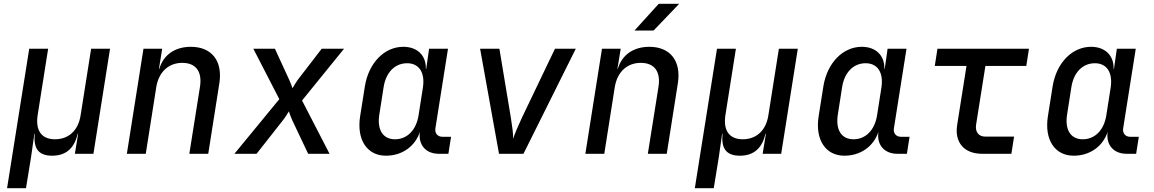

<svg xmlns="http://www.w3.org/2000/svg" viewBox="-20 -805 6040 1005"><path d="M17 180H116L142 21L160 -105H162C155 -34 176 10 253 10C330 10 370 -34 387 -105H389L372 0H469L556 -550H457L402 -202C390 -122 339 -76 268 -76C197 -76 165 -122 177 -202L232 -550H133Z M644 0H743L798 -349C811 -429 863 -476 934 -476C1004 -476 1039 -432 1027 -352L971 0H1070L1128 -368C1147 -486 1088 -560 979 -560C895 -560 835 -517 814 -445H812L829 -550H731Z M1207 0H1323L1459 -173C1472 -188 1484 -210 1492 -222C1496 -210 1504 -188 1511 -173L1593 0H1705L1561 -279L1781 -550H1664L1540 -389C1529 -374 1517 -354 1511 -343C1508 -354 1500 -374 1493 -389L1419 -550H1306L1442 -286Z M2000 10C2085 10 2153 -39 2178 -115C2168 -48 2208 0 2277 0H2327L2341 -89H2296C2271 -89 2255 -107 2259 -133L2325 -550H2226L2211 -445H2209C2211 -514 2165 -560 2091 -560C1992 -560 1910 -476 1890 -354L1865 -196C1846 -74 1901 10 2000 10ZM2048 -76C1985 -76 1954 -124 1965 -202L1988 -349C2000 -426 2047 -474 2111 -474C2173 -474 2205 -426 2194 -349L2171 -202C2159 -124 2111 -76 2048 -76Z M2592 0H2720L2994 -550H2885L2712 -189C2692 -146 2673 -102 2666 -78C2667 -102 2661 -146 2654 -189L2594 -550H2493Z M3301 -645H3401L3535 -785H3428ZM3044 0H3143L3198 -349C3211 -429 3263 -476 3334 -476C3404 -476 3439 -432 3427 -352L3371 0H3470L3528 -368C3547 -486 3488 -560 3379 -560C3295 -560 3235 -517 3214 -445H3212L3229 -550H3131Z M3617 180H3716L3742 21L3760 -105H3762C3755 -34 3776 10 3853 10C3930 10 3970 -34 3987 -105H3989L3972 0H4069L4156 -550H4057L4002 -202C3990 -122 3939 -76 3868 -76C3797 -76 3765 -122 3777 -202L3832 -550H3733Z M4400 10C4485 10 4553 -39 4578 -115C4568 -48 4608 0 4677 0H4727L4741 -89H4696C4671 -89 4655 -107 4659 -133L4725 -550H4626L4611 -445H4609C4611 -514 4565 -560 4491 -560C4392 -560 4310 -476 4290 -354L4265 -196C4246 -74 4301 10 4400 10ZM4448 -76C4385 -76 4354 -124 4365 -202L4388 -349C4400 -426 4447 -474 4511 -474C4573 -474 4605 -426 4594 -349L4571 -202C4559 -124 4511 -76 4448 -76Z M5121 0H5274L5288 -90H5137C5103 -90 5084 -114 5089 -151L5138 -460H5352L5366 -550H4887L4873 -460H5039L4990 -150C4976 -59 5027 0 5121 0Z M5600 10C5685 10 5753 -39 5778 -115C5768 -48 5808 0 5877 0H5927L5941 -89H5896C5871 -89 5855 -107 5859 -133L5925 -550H5826L5811 -445H5809C5811 -514 5765 -560 5691 -560C5592 -560 5510 -476 5490 -354L5465 -196C5446 -74 5501 10 5600 10ZM5648 -76C5585 -76 5554 -124 5565 -202L5588 -349C5600 -426 5647 -474 5711 -474C5773 -474 5805 -426 5794 -349L5771 -202C5759 -124 5711 -76 5648 -76Z"/></svg>

Font: JetBrains Mono Medium
Style: Italic
Weight: 436
Italic angle: -9°
Monospace: yes
Designer: Philipp Nurullin, Konstantin Bulenkov
Foundry: JetBrains
Version: Version 2.305